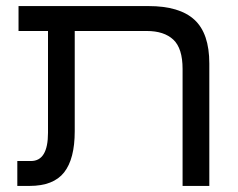

<svg xmlns="http://www.w3.org/2000/svg" viewBox="-20 -612 782 632"><path d="M37 0V-82H82Q138 -82 138 -175V-510H41V-592H469Q571 -592 620 -547Q669 -502 669 -403V0H581V-385Q581 -453 550.5 -481.5Q520 -510 463 -510H226V-180Q226 -89 191 -44.5Q156 0 77 0Z"/></svg>

Font: Noto Sans Hebrew SemiCondensed
Style: Regular
Weight: 400
Width: 4
Designer: Monotype Design Team
Foundry: Monotype Imaging Inc.
Version: Version 2.004; ttfautohint (v1.8.4.7-5d5b)